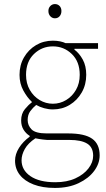

<svg xmlns="http://www.w3.org/2000/svg" viewBox="-20 -690 520 944"><path d="M250 234Q189 234 145 217Q101 200 77.5 170Q54 140 54 100Q54 68 73.5 37Q93 6 126 -18V-22Q108 -33 96 -52Q84 -71 84 -98Q84 -131 102.5 -153.5Q121 -176 136 -186V-190Q114 -210 95 -244.5Q76 -279 76 -322Q76 -370 98 -408Q120 -446 157 -468Q194 -490 240 -490Q260 -490 276 -486.5Q292 -483 302 -478H462V-450H346V-446Q370 -428 387 -397Q404 -366 404 -322Q404 -274 382 -235.5Q360 -197 323 -174.5Q286 -152 240 -152Q219 -152 197 -158Q175 -164 158 -174Q142 -161 129 -143.5Q116 -126 116 -100Q116 -73 135.5 -53.5Q155 -34 210 -34H316Q396 -34 433 -8Q470 18 470 74Q470 114 443 150.5Q416 187 366.5 210.5Q317 234 250 234ZM240 -180Q275 -180 305 -198Q335 -216 353.5 -248Q372 -280 372 -322Q372 -387 333 -424.5Q294 -462 240 -462Q186 -462 147 -424.5Q108 -387 108 -322Q108 -280 126.5 -248Q145 -216 175 -198Q205 -180 240 -180ZM252 206Q309 206 350.5 187Q392 168 415 138Q438 108 438 76Q438 34 408.5 16Q379 -2 322 -2H212Q208 -2 191 -4Q174 -6 154 -10Q118 14 102 42.5Q86 71 86 98Q86 146 129.5 176Q173 206 252 206ZM250 -600Q237 -600 227.5 -610Q218 -620 218 -636Q218 -651 227.5 -660.5Q237 -670 250 -670Q264 -670 273 -660.5Q282 -651 282 -636Q282 -620 273 -610Q264 -600 250 -600Z"/></svg>

Font: Source Sans 3 VF
Style: Regular
Weight: 200
Designer: Paul D. Hunt
Foundry: Adobe
Version: Version 3.046;hotconv 1.0.118;makeotfexe 2.5.65603